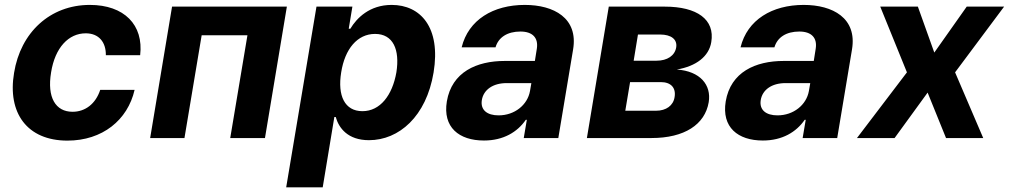

<svg xmlns="http://www.w3.org/2000/svg" viewBox="-20 -573 4188 797"><path d="M259.9 10.7C405.2 10.7 509.9 -74.6 538.7 -199.9H396C377.1 -142 333.8 -109 281.2 -109C210.6 -109 174.7 -168.3 192.1 -272.7C208.5 -375.7 264.9 -434.7 335.9 -434.7C390.6 -434.7 420.1 -397.7 419.4 -343.8H561.8C576.7 -469.8 495.4 -552.6 353 -552.6C187.5 -552.6 65.3 -437.9 38.4 -270.6C10.3 -104.8 92 10.7 259.9 10.7Z M603.3 0H745.7L817.1 -426.5H1007.1L935.7 0H1079.9L1170.8 -545.5H694.2Z M1168 204.5H1319.6L1367.9 -87.4H1373.6C1386.4 -41.9 1423.3 8.9 1511.7 8.9C1636 8.9 1749.6 -89.5 1779.8 -272C1810.7 -459.5 1725.5 -552.6 1605.8 -552.6C1514.2 -552.6 1460.9 -498.2 1434.3 -453.8H1427.6L1442.8 -545.5H1293.7ZM1396.3 -272.7C1411.6 -370 1463.4 -432.2 1536.9 -432.2C1611.9 -432.2 1640.3 -367.2 1625.4 -272.7C1608.7 -177.6 1558.2 -111.5 1484.4 -111.5C1411.2 -111.5 1380.3 -175.4 1396.3 -272.7Z M1989 10.3C2069.6 10.3 2127.8 -24.9 2162.6 -75.6H2166.9L2154.1 0H2297.6L2359 -367.9C2380.7 -497.9 2279.1 -552.6 2158.4 -552.6C2027.3 -552.6 1924.4 -490.8 1896.3 -376.4H2036.9C2049 -418.3 2086.3 -442.1 2140.3 -442.1C2191.4 -442.1 2215.2 -415.5 2208.5 -371.4L2200.3 -320H2075.3C1958.1 -320 1855.5 -273.8 1834.9 -152.3C1817.1 -44.7 1885.3 10.3 1989 10.3ZM1980.1 -157.3C1986.9 -199.9 2025.6 -228.3 2083.8 -228H2185.7L2180 -195C2169.7 -137.4 2116.1 -94.1 2049.7 -94.1C2002.5 -94.1 1973.7 -116.1 1980.1 -157.3Z M2416.2 0H2684.3C2821 0 2906.2 -55.8 2921.9 -148.8C2933.6 -220.5 2886.4 -277.7 2789.4 -284.4C2869.7 -297.9 2922.9 -338.8 2932.5 -398.1C2948.5 -492.2 2873.6 -545.5 2739.3 -545.5H2507.1ZM2575.6 -113.3 2595.5 -232.2H2723C2764.9 -232.2 2786.9 -208.8 2780.2 -169.7C2774.9 -134.9 2745.4 -113.3 2703.1 -113.3ZM2610.4 -321 2628.2 -429.7H2719.8C2766.7 -429.7 2792.3 -409.1 2786.9 -376.1C2781.2 -342 2750 -321 2705.3 -321Z M3146.7 10.3C3227.3 10.3 3285.5 -24.9 3320.3 -75.6H3324.6L3311.8 0H3455.3L3516.7 -367.9C3538.4 -497.9 3436.8 -552.6 3316.1 -552.6C3185 -552.6 3082 -490.8 3054 -376.4H3194.6C3206.7 -418.3 3244 -442.1 3297.9 -442.1C3349.1 -442.1 3372.9 -415.5 3366.1 -371.4L3358 -320H3233C3115.8 -320 3013.1 -273.8 2992.5 -152.3C2974.8 -44.7 3043 10.3 3146.7 10.3ZM3137.8 -157.3C3144.5 -199.9 3183.2 -228.3 3241.5 -228H3343.4L3337.7 -195C3327.4 -137.4 3273.8 -94.1 3207.4 -94.1C3160.2 -94.1 3131.4 -116.1 3137.8 -157.3Z M3790.1 -545.5H3633.9L3744.7 -272.7L3537.3 0H3693.5L3830.6 -188.6L3907 0H4061.4L3944.6 -272.7L4148.1 -545.5H3992.9L3858.3 -354.8Z"/></svg>

Font: Margiela Sans
Style: Bold Italic
Weight: 700
Italic angle: -9.39999°
Designer: Stefan Endress, Andreas Faust
Version: Version 1.100;FEAKit 1.0